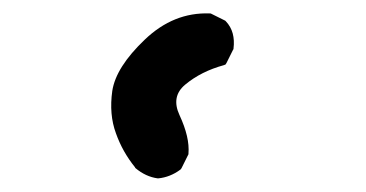

<svg xmlns="http://www.w3.org/2000/svg" viewBox="-20 -844 540 283"><path d="M212.4 -581.1Q194.8 -583.5 179.7 -596.2L179.2 -596.7V-597.2Q160.6 -620.1 150.9 -647.5Q140.6 -675.3 145.5 -710Q150.9 -745.1 193.4 -785.6Q235.8 -826.2 289.1 -824.2H290.5L291.5 -823.7L311 -814L312 -813.5L313 -812.5Q320.3 -804.7 323 -794.7Q325.7 -784.7 324.2 -772.5V-771.5L323.7 -771L314 -751.5L312.5 -749L310.1 -748Q276.4 -738.8 252.9 -719.2Q231.9 -701.7 244.6 -674.3Q259.8 -641.6 257.8 -617.7V-616.7L257.3 -615.7L247.6 -596.2L246.6 -594.7L245.6 -593.8Q238.3 -588.4 230.2 -585.2Q222.2 -582 213.4 -581.1H212.9Z"/></svg>

Font: NaikaiFont
Style: SemiBold
Weight: 600
Version: Version 1.89